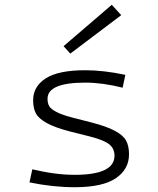

<svg xmlns="http://www.w3.org/2000/svg" viewBox="-20 -763 654 795"><path d="M243.2 -571.8 442.9 -743.2 481.9 -700.2 271 -541ZM514.2 -124Q514.2 -62 459.5 -24.9Q404.8 12.2 289.1 12.2Q199.2 12.2 102.1 -7.8L113.8 -62Q209.5 -39.1 289.1 -39.1Q454.1 -39.1 454.1 -118.2Q454.1 -147 433.1 -164.8Q412.1 -182.6 351.1 -198.2L272.9 -217.8Q208 -234.4 173.8 -253.4Q139.6 -272.5 128.4 -293.7Q117.2 -314.9 117.2 -348.1Q117.2 -404.8 169.4 -438.5Q221.7 -472.2 333 -472.2Q408.7 -472.2 499 -453.1L487.8 -399.9Q404.3 -420.9 333 -420.9Q176.8 -420.9 176.8 -354Q176.8 -335.9 183.6 -323.7Q190.4 -311.5 213.9 -299.3Q237.3 -287.1 280.8 -275.9L358.9 -255.9Q422.9 -239.3 456.5 -220.9Q490.2 -202.6 502.2 -180.7Q514.2 -158.7 514.2 -124Z"/></svg>

Font: IntelOne Mono Light
Style: Regular
Weight: 300
Designer: Fred Shallcrass
Foundry: Frere-Jones Type LLC
Version: Version 1.200;hotconv 1.1.0;makeotfexe 2.6.0;FJTRelease1.2